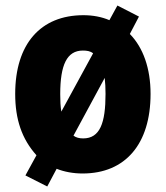

<svg xmlns="http://www.w3.org/2000/svg" viewBox="-20 -618 601 695"><path d="M525 -278C525 -371 498 -446 450 -495L483 -558L405 -598L376 -545C348 -557 316 -563 282 -563C127 -563 35 -459 35 -278C35 -186 59 -115 112 -56L72 17L151 57L185 -7C213 4 245 10 279 10C434 10 525 -97 525 -278ZM198 -277C198 -383 222 -435 280 -435C295 -435 307 -433 317 -425L202 -214C199 -232 198 -253 198 -277ZM362 -278C362 -173 342 -117 281 -117C267 -117 255 -120 246 -127L359 -336C361 -319 362 -299 362 -278Z"/></svg>

Font: Noto Sans Condensed Black
Style: Regular
Weight: 900
Width: 3
Designer: Monotype Design Team
Foundry: Monotype Imaging Inc.
Version: Version 2.013